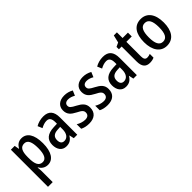

<svg xmlns="http://www.w3.org/2000/svg" viewBox="101 -1636 2853 2853"><g transform="rotate(-45 1528.0 -209.5)"><path d="M299 -550C240 -550 198 -522 168 -467H162L149 -540H69V240H168V8C168 -12 165 -40 162 -70H168C195 -21 241 10 301 10C409 10 475 -91 475 -270C475 -454 409 -550 299 -550ZM274 -466C345 -466 374 -398 374 -270C374 -142 342 -74 275 -74C199 -74 168 -136 168 -266V-286C168 -410 200 -466 274 -466Z M757 -550C699 -550 643 -534 597 -507L628 -434C670 -457 709 -470 747 -470C801 -470 826 -436 826 -361V-329L754 -326C623 -321 554 -263 554 -154C554 -60 601 10 690 10C758 10 798 -17 832 -74H835L851 0H924V-363C924 -486 872 -550 757 -550ZM773 -259 827 -262V-210C827 -120 785 -69 724 -69C681 -69 654 -95 654 -154C654 -219 689 -255 773 -259Z M1346 -150C1346 -235 1295 -274 1220 -314C1145 -353 1124 -370 1124 -408C1124 -445 1151 -468 1198 -468C1239 -468 1274 -454 1309 -434L1342 -512C1297 -537 1251 -550 1198 -550C1095 -550 1028 -495 1028 -405C1028 -320 1074 -281 1153 -240C1231 -202 1248 -179 1248 -143C1248 -100 1221 -73 1167 -73C1117 -73 1064 -93 1028 -116V-21C1065 -2 1110 10 1168 10C1279 10 1346 -45 1346 -150Z M1735 -150C1735 -235 1684 -274 1609 -314C1534 -353 1513 -370 1513 -408C1513 -445 1540 -468 1587 -468C1628 -468 1663 -454 1698 -434L1731 -512C1686 -537 1640 -550 1587 -550C1484 -550 1417 -495 1417 -405C1417 -320 1463 -281 1542 -240C1620 -202 1637 -179 1637 -143C1637 -100 1610 -73 1556 -73C1506 -73 1453 -93 1417 -116V-21C1454 -2 1499 10 1557 10C1668 10 1735 -45 1735 -150Z M2009 -550C1951 -550 1895 -534 1849 -507L1880 -434C1922 -457 1961 -470 1999 -470C2053 -470 2078 -436 2078 -361V-329L2006 -326C1875 -321 1806 -263 1806 -154C1806 -60 1853 10 1942 10C2010 10 2050 -17 2084 -74H2087L2103 0H2176V-363C2176 -486 2124 -550 2009 -550ZM2025 -259 2079 -262V-210C2079 -120 2037 -69 1976 -69C1933 -69 1906 -95 1906 -154C1906 -219 1941 -255 2025 -259Z M2472 -74C2433 -74 2416 -100 2416 -152V-460H2529V-540H2416V-659H2351L2323 -540L2259 -510V-460H2317V-147C2317 -36 2363 10 2444 10C2479 10 2512 3 2535 -9V-87C2515 -79 2493 -74 2472 -74Z M3013 -270C3013 -452 2932 -550 2806 -550C2667 -550 2597 -446 2597 -270C2597 -102 2672 10 2804 10C2944 10 3013 -103 3013 -270ZM2698 -270C2698 -399 2730 -465 2805 -465C2880 -465 2913 -399 2913 -270C2913 -141 2880 -75 2805 -75C2731 -75 2698 -143 2698 -270Z"/></g></svg>

Font: Noto Sans Sinhala Condensed Medium
Style: Regular
Weight: 500
Width: 3
Designer: Jelle Bosma - Monotype Design Team
Foundry: Monotype Imaging Inc.
Version: Version 2.006